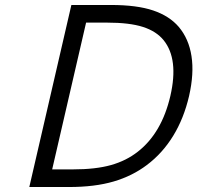

<svg xmlns="http://www.w3.org/2000/svg" viewBox="-20 -751 793 771"><path d="M266.6 -731H425.8Q529.8 -731 595 -709Q660.2 -687 697.8 -643.1Q738.3 -595.2 749 -525.4Q759.8 -455.6 739.3 -365.7Q718.3 -275.4 675.3 -205.3Q632.3 -135.3 569.8 -88.4Q511.7 -44.4 436.3 -22.2Q360.8 0 256.8 0H97.7ZM272.9 -70.8Q363.8 -70.8 425.5 -88.1Q487.3 -105.5 533.7 -142.1Q629.4 -216.8 664.1 -365.7Q698.2 -513.7 637.2 -589.4Q607.9 -625.5 554.2 -642.8Q500.5 -660.2 409.2 -660.2H325.7L189.5 -70.8Z"/></svg>

Font: Glacial Indifference
Style: Italic
Weight: 400
Designer: Alfredo Marco Pradil
Foundry: Alfredo Marco Pradil
Version: Version 1.312